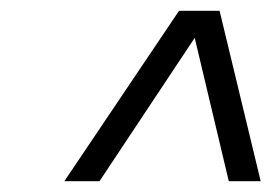

<svg xmlns="http://www.w3.org/2000/svg" viewBox="-20 -769 514 355"><path d="M99 -434 311 -749H386L462 -434H403L340 -699L164 -434Z"/></svg>

Font: Saira SemiExpanded
Style: Italic
Weight: 400
Width: 6
Italic angle: -12°
Designer: Hector Gatti with collaboration of the Omnibus-Type team
Foundry: Omnibus-Type
Version: Version 1.101